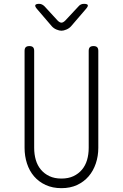

<svg xmlns="http://www.w3.org/2000/svg" viewBox="-20 -970 640 1000"><path d="M108 -705Q108 -718 114 -724Q120 -730 133 -730Q146 -730 152 -724Q158 -718 158 -705V-200Q158 -166 166.5 -137Q175 -108 193 -86.5Q211 -65 237.5 -52.5Q264 -40 300 -40Q336 -40 362.5 -52.5Q389 -65 407 -86.5Q425 -108 433.5 -137Q442 -166 442 -200V-705Q442 -718 448 -724Q454 -730 467 -730Q480 -730 486 -724Q492 -718 492 -705V-200Q492 -157 479 -118.5Q466 -80 441.5 -51.5Q417 -23 381.5 -6.5Q346 10 300 10Q254 10 218 -6.5Q182 -23 157.5 -51.5Q133 -80 120.5 -118.5Q108 -157 108 -200ZM184 -950Q192 -950 199 -946.5Q206 -943 212 -937L280 -863Q291 -852 300 -852Q309 -852 320 -863L390 -938Q395 -944 402 -947Q409 -950 417 -950Q434 -950 437 -944Q440 -938 429 -925L350 -833Q340 -822 325.5 -816Q311 -810 300 -810Q289 -810 274.5 -816Q260 -822 250 -833L172 -924Q161 -937 164 -943.5Q167 -950 184 -950Z"/></svg>

Font: Maple Mono Thin
Style: Regular
Weight: 250
Monospace: yes
Designer: subframe7536
Version: Version 7.000